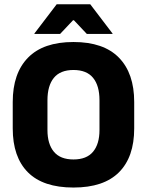

<svg xmlns="http://www.w3.org/2000/svg" viewBox="-20 -846 675 882"><path d="M317.5 15.5Q178 15.5 108.2 -54.5Q38.5 -124.5 38.5 -256V-377.5Q38.5 -509.5 108.8 -581.2Q179 -653 317.5 -653Q456 -653 526.2 -581.2Q596.5 -509.5 596.5 -377.5V-256Q596.5 -124.5 526.5 -54.5Q456.5 15.5 317.5 15.5ZM317.5 -113.5Q378 -113.5 407.5 -149Q437 -184.5 437 -248.5V-385.5Q437 -452.5 407.5 -488.5Q378 -524.5 317.5 -524.5Q257 -524.5 227.5 -488.5Q198 -452.5 198 -385.5V-248.5Q198 -184.5 227.5 -149Q257 -113.5 317.5 -113.5ZM240.5 -826.5H394.5L497 -692V-690H379L319.5 -753H315.5L256 -690H138V-692Z"/></svg>

Font: Anek Gujarati Medium
Style: Bold
Weight: 700
Version: Version 1.003